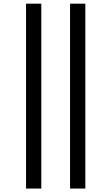

<svg xmlns="http://www.w3.org/2000/svg" viewBox="-20 -831 611 1069"><path d="M125 218.8V-810.5H210V218.8ZM370.1 218.8V-810.5H455.1V218.8Z"/></svg>

Font: irohakakuC Regular
Style: Regular
Weight: 400
Designer: [Source Han Sans]
Ryoko NISHIZUKA Ë•øÂ°öÊ∂ºÂ≠ê (kana & ideographs); Paul D. Hunt (Latin, Greek & Cyrillic); Wenlong ZHAN
Version: Version 1.001.20160904